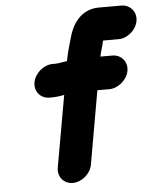

<svg xmlns="http://www.w3.org/2000/svg" viewBox="-58 -804 776 964"><g transform="rotate(-5 330.0 -322.0)"><path d="M191 -326H198C218 -326 240 -328 258 -332C260 -332 262 -332 265 -333L201 28C193 73 225 111 270 111C315 111 360 73 368 28L433 -342H493C538 -342 584 -381 592 -426C600 -471 568 -509 523 -509H463C468 -537 479 -563 483 -588H561C606 -588 651 -626 659 -671C667 -716 635 -755 590 -755H477C399 -755 352 -702 329 -636C318 -597 304 -555 296 -512L294 -501C273 -499 254 -493 234 -493H221C175 -493 130 -454 122 -409C114 -364 145 -326 191 -326Z"/></g></svg>

Font: Blanket
Style: BlkObl
Weight: 900
Foundry: Cannot Into Space Fonts
Version: Version 0.9